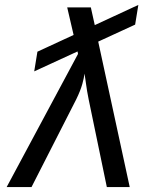

<svg xmlns="http://www.w3.org/2000/svg" viewBox="-20 -760 640 780"><path d="M7 0 297 -541 295 -551 119 -470 132 -550 279 -618 253 -730H349L365 -658L542 -740L529 -660L379 -591L507 0H414L340 -357Q333 -392 329.5 -419Q326 -446 323 -461Q322 -446 314.5 -419Q307 -392 290 -357L108 0Z"/></svg>

Font: JetBrains Mono NL
Style: Italic
Weight: 400
Italic angle: -9°
Monospace: yes
Designer: Philipp Nurullin, Konstantin Bulenkov
Foundry: JetBrains
Version: Version 2.305; ttfautohint (v1.8.4.7-5d5b)